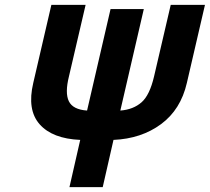

<svg xmlns="http://www.w3.org/2000/svg" viewBox="-20 -560 858 785"><path d="M308 12Q194 7 142 -52Q90 -111 116 -221L190 -540H330L262 -248Q245 -180 261.5 -146Q278 -112 336 -108L432 -523H568L472 -108Q525 -112 559 -142Q592 -171 610 -248L678 -540H818L744 -221Q719 -112 638.5 -52.5Q558 7 444 12L400 205H264Z"/></svg>

Font: Miedinger
Style: Bold-Italic
Weight: 700
Italic angle: -13°
Version: Version 001.000